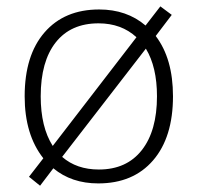

<svg xmlns="http://www.w3.org/2000/svg" viewBox="-20 -571 626 608"><path d="M58.1 -266.1Q58.1 -396 121.1 -468.5Q184.1 -541 293.9 -541Q381.3 -541 440.9 -490.2L487.8 -550.8L523.9 -523.9L473.1 -457Q527.8 -385.3 527.8 -266.1Q527.8 -136.2 464.8 -63.2Q401.9 9.8 291 9.8Q206.5 9.8 148.9 -38.1L106.9 17.1L71.8 -11.2L117.2 -69.8Q58.1 -144.5 58.1 -266.1ZM108.9 -266.1Q108.9 -168.5 147 -108.9L412.1 -453.1Q364.3 -497.1 292 -497.1Q204.1 -497.1 156.5 -436.8Q108.9 -376.5 108.9 -266.1ZM176.8 -74.2Q222.7 -34.2 293 -34.2Q380.9 -34.2 429 -95.5Q477.1 -156.7 477.1 -266.1Q477.1 -358.9 441.9 -417Z"/></svg>

Font: Open Sans Light
Style: Regular
Weight: 300
Foundry: Ascender Corporation
Version: Version 1.10